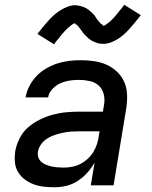

<svg xmlns="http://www.w3.org/2000/svg" viewBox="-20 -782 640 810"><path d="M210 8Q187 8 164.5 5.5Q142 3 122 -4.5Q102 -12 84.5 -25Q67 -38 56 -56.5Q45 -75 43 -97.5Q41 -120 44 -143Q49 -171 62.5 -198Q76 -225 99 -245Q122 -265 149 -278Q176 -291 204 -298.5Q232 -306 260.5 -308.5Q289 -311 317 -311H414L419 -340Q423 -363 417.5 -385Q412 -407 396.5 -421Q381 -435 358.5 -440Q336 -445 313 -445Q293 -445 273.5 -442Q254 -439 235.5 -431Q217 -423 201.5 -407Q186 -391 183 -371H88Q92 -396 104 -419Q116 -442 134 -461Q152 -480 175.5 -493.5Q199 -507 222.5 -514.5Q246 -522 271 -525Q296 -528 320 -528Q349 -528 377 -524Q405 -520 429.5 -509Q454 -498 473.5 -479.5Q493 -461 504 -436.5Q515 -412 516 -383.5Q517 -355 513 -327L459 0H363L379 -96Q366 -73 348 -53Q330 -33 307.5 -18.5Q285 -4 260 2Q235 8 210 8ZM249 -75Q267 -75 285 -78.5Q303 -82 319.5 -90.5Q336 -99 350.5 -112.5Q365 -126 374.5 -142Q384 -158 389.5 -175.5Q395 -193 397 -210L400 -228H316Q299 -228 282 -227Q265 -226 248 -222.5Q231 -219 213.5 -213.5Q196 -208 180.5 -198.5Q165 -189 154 -174Q143 -159 140 -142Q138 -129 142 -117.5Q146 -106 155 -98.5Q164 -91 175.5 -86.5Q187 -82 199 -79.5Q211 -77 224 -76Q237 -75 249 -75ZM208 -595 138 -639Q152 -657 164 -671.5Q176 -686 187 -698Q198 -710 209.5 -720Q221 -730 235.5 -739Q250 -748 266 -754Q282 -760 298 -760Q303 -760 307.5 -759Q312 -758 317 -757Q322 -756 326.5 -754.5Q331 -753 336 -751Q341 -749 345 -746.5Q349 -744 352.5 -741.5Q356 -739 360 -735.5Q364 -732 367.5 -728.5Q371 -725 374.5 -721.5Q378 -718 380.5 -714.5Q383 -711 384.5 -708Q386 -705 390 -700Q394 -695 397.5 -691Q401 -687 404 -683.5Q407 -680 411.5 -678Q416 -676 415 -672L419 -674Q424 -676 427 -678Q430 -680 434 -683.5Q438 -687 440.5 -688.5Q443 -690 445 -692Q447 -694 449 -696Q451 -698 453.5 -700.5Q456 -703 458.5 -705.5Q461 -708 463.5 -711Q466 -714 468.5 -717Q471 -720 474 -723.5Q477 -727 479.5 -730.5Q482 -734 485 -737.5Q488 -741 491.5 -745Q495 -749 498 -753.5Q501 -758 504 -762L574 -718Q560 -700 548 -685.5Q536 -671 525 -659Q514 -647 503 -637Q492 -627 477 -617.5Q462 -608 446.5 -602.5Q431 -597 415 -597Q410 -597 405 -597.5Q400 -598 395 -599Q390 -600 385.5 -602Q381 -604 376 -606Q371 -608 367 -610.5Q363 -613 359.5 -615.5Q356 -618 352 -621.5Q348 -625 344.5 -628.5Q341 -632 337.5 -635.5Q334 -639 331.5 -642.5Q329 -646 327 -648.5Q325 -651 321.5 -656Q318 -661 314.5 -665.5Q311 -670 308 -673.5Q305 -677 300.5 -679Q296 -681 297 -685L293 -683Q288 -681 285 -679Q282 -677 278 -673.5Q274 -670 271.5 -668Q269 -666 267 -664.5Q265 -663 263 -660.5Q261 -658 258.5 -656Q256 -654 253.5 -651Q251 -648 248.5 -645.5Q246 -643 243.5 -640Q241 -637 238 -633.5Q235 -630 232.5 -626.5Q230 -623 227 -619.5Q224 -616 220.5 -612Q217 -608 214 -603.5Q211 -599 208 -595Z"/></svg>

Font: Iosevka Md Ex Obl
Style: Regular
Weight: 500
Width: 7
Italic angle: -9°
Monospace: yes
Designer: Belleve Invis
Foundry: Belleve Invis
Version: Version 32.5.0; ttfautohint (v1.8.4)